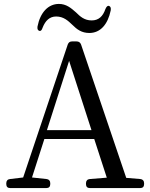

<svg xmlns="http://www.w3.org/2000/svg" viewBox="-20 -951 762 978"><path d="M180 -794C187 -791 193 -797 197 -810C211 -846 233 -867 266 -867C304 -867 327 -845 348 -825C372 -801 396 -783 435 -783C491 -783 529 -826 544 -898C546 -911 543 -918 535 -921C528 -923 522 -917 517 -905C504 -867 482 -847 447 -847C410 -847 388 -867 367 -888C341 -911 317 -931 280 -931C226 -931 185 -888 171 -816C169 -803 173 -796 180 -794ZM32 7H216C229 7 236 0 236 -13V-18C236 -30 229 -38 217 -39L143 -47L206 -243H460L524 -46L437 -39C425 -38 418 -30 418 -18V-13C418 0 425 7 438 7H694C707 7 714 0 714 -13V-18C714 -30 707 -38 695 -39L623 -45L393 -724C389 -735 381 -740 370 -740H347C336 -740 329 -735 325 -724L98 -47L31 -39C19 -38 12 -30 12 -18V-13C12 0 19 7 32 7ZM219 -288 332 -641 446 -288Z"/></svg>

Font: 寒蝉锦书宋 Text
Style: Regular
Weight: 400
Designer: 寒蝉锦书宋{Warren} 思源宋体{Ryoko NISHIZUKA 西塚涼子 (kana & ideographs); Frank Grießhammer (Latin, Greek & Cyrillic); Wenlong ZHANG 
Foundry: Adobe & ChillType
Version: Version 2.000;Glyphs 3.1.1 (3135)